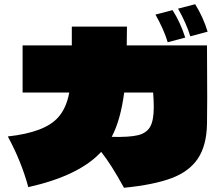

<svg xmlns="http://www.w3.org/2000/svg" viewBox="-20 -882 1040 909"><path d="M881 -710Q863 -770 823 -841L904 -862Q942 -801 963 -732ZM774 -682Q756 -742 716 -813L797 -834Q834 -776 857 -704ZM960 -667 961 -419Q961 -336 960 -295Q958 -193 917 -131.5Q876 -70 792 -38.5Q708 -7 567 7Q505 -106 459 -163Q355 -50 114 4Q81 -118 17 -236Q192 -255 255 -326Q294 -369 308 -444H87V-667H320V-756H581Q581 -696 580 -667ZM708 -375Q708 -405 705 -444H568Q551 -314 509 -234Q593 -232 633.5 -242Q674 -252 691 -282Q708 -312 708 -375Z"/></svg>

Font: Dela Gothic One
Style: Regular
Weight: 400
Designer: aratakana
Foundry: aratakana
Version: Version 1.004